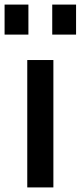

<svg xmlns="http://www.w3.org/2000/svg" viewBox="-34 -818 352 838"><path d="M0 0ZM85 -556H199V0H85ZM194 -798H298V-667H194ZM-14 -798H90V-667H-14Z"/></svg>

Font: Biryani SemiBold
Style: Regular
Weight: 600
Designer: Dan Reynolds and Mathieu Réguer
Foundry: Dan Reynolds and Mathieu Réguer
Version: Version 1.004; ttfautohint (v1.1) -l 5 -r 5 -G 72 -x 0 -D la